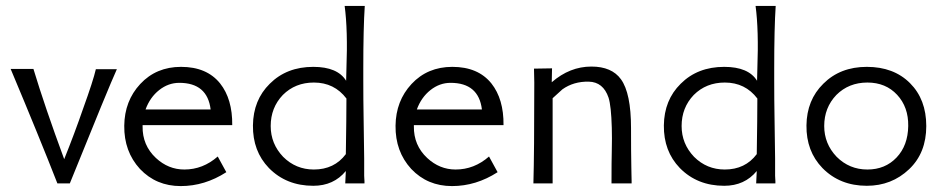

<svg xmlns="http://www.w3.org/2000/svg" viewBox="-20 -620 3189 649"><path d="M304 -386H375Q348 -327 216 0H174Q113 -156 16 -387H93Q132 -258 197 -82Q232 -169 261 -253Q295 -347 304 -386Z M592 -394Q679 -394 724 -338Q766 -285 765 -197H462V-193Q461 -129 507 -86Q549 -47 603 -47Q666 -47 716 -91L745 -38Q672 9 591 9Q508 9 453 -49Q399 -108 400 -195Q401 -279 454 -336Q508 -394 592 -394ZM472 -250H692Q681 -340 586 -340Q549 -340 518 -315.5Q487 -291 472 -250Z M1145 -600H1213Q1208 -525 1208 -388V-349Q1208 -280 1209 -227Q1211 -103 1211 -84V-26Q1211 -21 1211.5 -16Q1212 -11 1212 -8Q1212 -5 1212 -2.5Q1212 0 1212 0H1147L1149 -42Q1108 8 1039 8Q948 8 889 -52Q834 -109 835 -196Q836 -282 892 -337Q949 -394 1039 -394Q1121 -394 1150 -347L1151 -387Q1156 -518 1145 -600ZM1041 -341Q978 -341 936 -299Q895 -256 895 -194Q895 -134 937 -90Q980 -47 1041 -47Q1110 -47 1149 -99Q1151 -223 1151 -287Q1110 -341 1041 -341Z M1509 -394Q1596 -394 1641 -338Q1683 -285 1682 -197H1379V-193Q1378 -129 1424 -86Q1466 -47 1520 -47Q1583 -47 1633 -91L1662 -38Q1589 9 1508 9Q1425 9 1370 -49Q1316 -108 1317 -195Q1318 -279 1371 -336Q1425 -394 1509 -394ZM1389 -250H1609Q1598 -340 1503 -340Q1466 -340 1435 -315.5Q1404 -291 1389 -250Z M2115 0H2047Q2047 -76 2048 -113Q2049 -154 2048 -188Q2046 -262 2037 -290Q2019 -343 1970 -344Q1919 -345 1881 -318L1848 -288V0H1783Q1786 -104 1786 -341Q1786 -365 1785 -388L1846 -389L1845 -342Q1906 -395 1979 -395Q2048 -395 2079 -352Q2113 -305 2113 -187Q2113 -104 2114 -58Q2114 -43 2114.5 -30.5Q2115 -18 2115 -8.5Q2115 1 2115 0Z M2534 -600H2602Q2597 -525 2597 -388V-349Q2597 -280 2598 -227Q2600 -103 2600 -84V-26Q2600 -21 2600.5 -16Q2601 -11 2601 -8Q2601 -5 2601 -2.5Q2601 0 2601 0H2536L2538 -42Q2497 8 2428 8Q2337 8 2278 -52Q2223 -109 2224 -196Q2225 -282 2281 -337Q2338 -394 2428 -394Q2510 -394 2539 -347L2540 -387Q2545 -518 2534 -600ZM2430 -341Q2367 -341 2325 -299Q2284 -256 2284 -194Q2284 -134 2326 -90Q2369 -47 2430 -47Q2499 -47 2538 -99Q2540 -223 2540 -287Q2499 -341 2430 -341Z M3111 -194Q3111 -103 3053 -48Q2994 8 2910 8Q2819 8 2760 -52Q2705 -109 2706 -196Q2707 -282 2763 -337Q2820 -394 2910 -394Q3001 -394 3056 -339Q3111 -284 3111 -194ZM3050 -194Q3051 -258 3012.5 -299.5Q2974 -341 2912 -341Q2849 -341 2807 -299Q2766 -256 2766 -194Q2766 -134 2808 -90Q2851 -47 2912 -47Q2972 -47 3010.5 -87.5Q3049 -128 3050 -194Z"/></svg>

Font: GFS Neohellenic Rg
Style: Regular
Weight: 400
Designer: Takis Katsoulidis and George D. Matthiopoulos
Foundry: Takis Katsoulidis and George D. Matthiopoulos
Version: Version 1.0